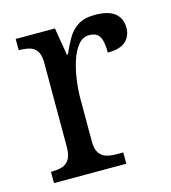

<svg xmlns="http://www.w3.org/2000/svg" viewBox="-88 -618 614 690"><g transform="rotate(-15 219.5 -273.0)"><path d="M29 0V-42H32Q54 -42 70.5 -47Q87 -52 97 -67.5Q107 -83 107 -114V-426Q107 -456 97 -470.5Q87 -485 70 -489.5Q53 -494 33 -494H30V-536H176L193 -434H197Q210 -464 225 -490Q240 -516 264 -531Q288 -546 327 -546Q377 -546 401 -526.5Q425 -507 425 -472Q425 -442 404.5 -422.5Q384 -403 337 -403Q337 -431 332.5 -448Q328 -465 317.5 -473Q307 -481 288 -481Q264 -481 247 -460Q230 -439 219.5 -406.5Q209 -374 204 -337.5Q199 -301 199 -270V-109Q199 -80 209.5 -65.5Q220 -51 236.5 -46.5Q253 -42 273 -42H298V0Z"/></g></svg>

Font: Noto Serif Khmer SemiCondensed
Style: Regular
Weight: 400
Width: 4
Designer: Danh Hong and the Monotype Design Team
Foundry: Monotype Imaging Inc.
Version: Version 2.004